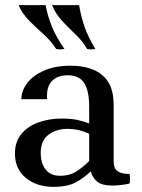

<svg xmlns="http://www.w3.org/2000/svg" viewBox="-20 -710 550 745"><path d="M187 15Q123 15 80.5 -19.5Q38 -54 38 -114Q38 -159 62 -189Q86 -219 127.5 -234.5Q169 -250 220 -250Q258 -250 283 -244Q308 -238 326 -231V-191Q285 -210 242 -210Q199 -210 168.5 -187.5Q138 -165 138 -117Q138 -77 157 -52.5Q176 -28 213 -28Q251 -28 277.5 -45.5Q304 -63 326 -85L332 -45Q306 -20 274 -2.5Q242 15 187 15ZM421 -304V-85Q421 -56 436.5 -45.5Q452 -35 483 -35Q486 -17 483 2Q467 6 448.5 8Q430 10 416 10Q376 10 357.5 -5Q339 -20 332 -45L326 -85V-297Q326 -358 306.5 -388Q287 -418 243 -418Q202 -418 180.5 -394.5Q159 -371 163 -325H63Q63 -358 85.5 -387.5Q108 -417 150.5 -436Q193 -455 254 -455Q334 -455 377.5 -418Q421 -381 421 -304ZM182 -690H287Q294 -647 308 -606.5Q322 -566 350 -520Q334 -517 318 -520Q300 -551 273 -576.5Q246 -602 221 -629Q196 -656 182 -690ZM52 -690H157Q165 -647 181.5 -606.5Q198 -566 230 -520Q214 -517 198 -520Q178 -551 149.5 -576.5Q121 -602 94 -629Q67 -656 52 -690Z"/></svg>

Font: Poltawski Nowy
Style: Regular
Weight: 400
Designer: Adam Pótawski, Mateusz Machalski, Borys Kosmynka, Ania Wieluska
Foundry: Capitalics.wtf
Version: Version 1.001;gftools[0.9.25]